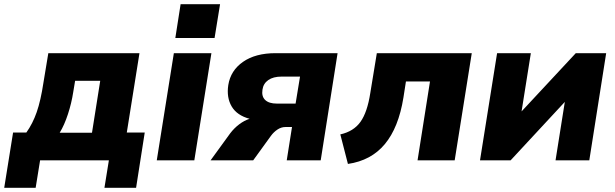

<svg xmlns="http://www.w3.org/2000/svg" viewBox="-56 -760 2913 910"><path d="M-36 130 6 -132H69Q99 -174 118 -228.5Q137 -283 150 -369L173 -508H605L545 -132H630L589 130H439L460 0H134L113 130ZM227 -131H380L419 -377H300L291 -323Q283 -271 266 -219Q249 -167 227 -131Z M775 -580 800 -740H987L961 -580ZM687 0 768 -508H946L865 0Z M942 0 1035 -128Q1054 -153 1078 -171Q1102 -189 1127 -197Q1067 -213 1042 -255.5Q1017 -298 1026 -357Q1037 -426 1096 -467Q1155 -508 1250 -508H1544L1464 0H1303L1328 -158H1297Q1277 -158 1259 -146Q1241 -134 1228 -116L1144 0ZM1256 -269H1345L1366 -397H1279Q1239 -397 1215.5 -380.5Q1192 -364 1188 -335Q1183 -303 1201 -286Q1219 -269 1256 -269Z M1593 17 1557 -123Q1620 -137 1652.5 -182.5Q1685 -228 1699 -319L1730 -508H2180L2099 0H1923L1982 -374H1868L1856 -297Q1833 -155 1768 -77Q1703 1 1593 17Z M2219 0 2300 -508H2460L2416 -232L2673 -508H2817L2737 0H2577L2621 -277L2364 0Z"/></svg>

Font: Mulish Black
Style: Italic
Weight: 900
Italic angle: -9°
Designer: Vernon Adams
Foundry: Vernon Adams
Version: Version 3.603; ttfautohint (v1.8.3)